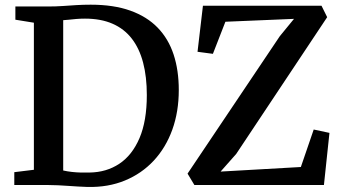

<svg xmlns="http://www.w3.org/2000/svg" viewBox="-20 -770 1425 799"><path d="M344 8Q325 7.5 304.5 6.2Q284 5 263 3.5Q242 2 221.5 1Q201 0 182.5 0H39.5V-53.5L121 -63.5V-675.5L44 -688V-743H181.5Q213 -743 241.5 -745Q270 -747 298.5 -748.8Q327 -750.5 357.5 -750.5Q453 -750.5 522.2 -725.8Q591.5 -701 636.2 -654.8Q681 -608.5 702.5 -543Q724 -477.5 724 -395.5Q724 -305 697 -230.2Q670 -155.5 619.8 -101.5Q569.5 -47.5 499.8 -18.8Q430 10 344 8ZM353 -52Q423 -53 476.5 -88.5Q530 -124 560.5 -195.2Q591 -266.5 591 -374.5Q591 -450.5 575.5 -509.5Q560 -568.5 528.5 -609.2Q497 -650 448.5 -671.2Q400 -692.5 333.5 -692.5Q314 -692.5 297.2 -691Q280.5 -689.5 267 -688Q253.5 -686.5 243 -686V-60.5Q261 -56.5 279.2 -54.5Q297.5 -52.5 315.5 -52Q333.5 -51.5 353 -52ZM789 0 760.5 -47.5 1144.5 -619.5 1203.5 -691.5 918 -679.5 866 -546 802 -554.5 824.5 -746H1318L1341.5 -698.5L963 -129.5L898 -56L1232 -75L1285.5 -231L1351 -217L1328 0Z"/></svg>

Font: Merriweather SemiBold
Style: Regular
Weight: 600
Version: Version 2.100